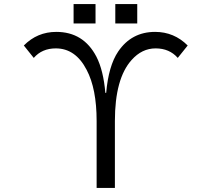

<svg xmlns="http://www.w3.org/2000/svg" viewBox="-20 -899 1040 944"><path d="M341.8 -783.7V-878.9H449.7V-783.7ZM546.9 -783.7V-878.9H654.8V-783.7ZM544.9 24.9H455.1V-304.2Q455.1 -462.4 406.2 -555.2Q351.6 -661.1 254.4 -661.1Q186.5 -661.1 146 -614.3L97.2 -675.3Q163.1 -742.2 256.8 -742.2Q390.6 -742.2 454.1 -620.1Q488.3 -553.7 498 -442.4H502Q513.7 -575.7 561 -645.5Q626.5 -742.2 742.7 -742.2Q835.9 -742.2 902.8 -675.3L854 -614.3Q813 -661.1 745.1 -661.1Q677.7 -661.1 627 -604Q544.9 -512.7 544.9 -304.2Z"/></svg>

Font: FORM UDPGothic
Style: Regular
Weight: 400
Foundry: Pronama LLC
Version: Version 1.05101